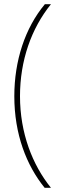

<svg xmlns="http://www.w3.org/2000/svg" viewBox="-20 -734 301 912"><path d="M48 -277C48 -96 106 52 192 158H222C134 49 75 -102 75 -277C75 -447 129 -599 222 -714H193C99 -601 48 -446 48 -277Z"/></svg>

Font: Noto Sans Lao Condensed Thin
Style: Regular
Weight: 100
Width: 3
Designer: Monotype Design Team
Foundry: Monotype Imaging Inc.
Version: Version 2.003